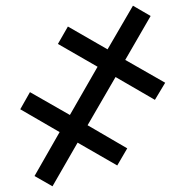

<svg xmlns="http://www.w3.org/2000/svg" viewBox="-20 -650 649 673"><path d="M101 -33 189 -187 51 -267 85 -327 225 -247 322 -416 183 -496 218 -557 357 -477 446 -630 508 -594 419 -440 559 -360 523 -300 385 -380 287 -211 426 -130 391 -70 252 -150 164 3Z"/></svg>

Font: OpenSansMMV
Style: Bold
Weight: 700
Foundry: Ascender Corporation
Version: Version 4.001